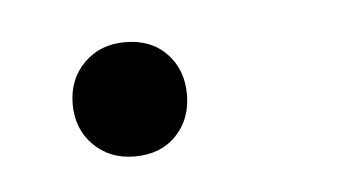

<svg xmlns="http://www.w3.org/2000/svg" viewBox="-25 -120 270 154"><g transform="rotate(-5 109.5 -43.0)"><path d="M79 3Q59 3 46 -10Q33 -23 33 -43Q33 -63 46 -76Q59 -89 79 -89Q100 -89 112.5 -76Q125 -63 125 -43Q125 -23 112.5 -10Q100 3 79 3Z"/></g></svg>

Font: Nunito Light
Style: Italic
Weight: 300
Italic angle: -9°
Designer: Vernon Adams
Foundry: Vernon Adams
Version: Version 3.601; ttfautohint (v1.8.2.53-6de2)